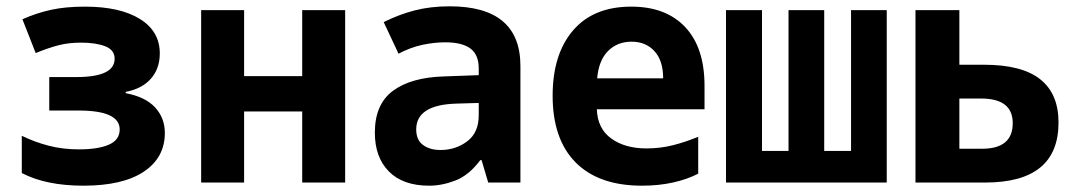

<svg xmlns="http://www.w3.org/2000/svg" viewBox="-20 -578 3418 608"><path d="M244 10Q126 10 49 -30V-148Q90 -128 134.5 -116.5Q179 -105 230 -105Q291 -105 325 -120Q359 -135 359 -168Q359 -228 229 -228H136V-334H222Q343 -334 343 -392Q343 -420 313 -431.5Q283 -443 237 -443Q198 -443 166.5 -435Q135 -427 93 -410L51 -517Q96 -537 142 -547Q188 -557 249 -557Q360 -557 423 -518Q486 -479 486 -409Q486 -361 458 -329Q430 -297 378 -287V-283Q441 -271 471.5 -237.5Q502 -204 502 -157Q502 -79 435.5 -34.5Q369 10 244 10Z M617 0V-546H753V-337H937V-546H1073V0H937V-225H753V0Z M1339 10Q1256 10 1211.5 -35Q1167 -80 1167 -158Q1167 -248 1224.5 -290.5Q1282 -333 1386 -336L1496 -340V-361Q1496 -405 1469.5 -424.5Q1443 -444 1390 -444Q1355 -444 1317.5 -436Q1280 -428 1242 -408L1195 -508Q1243 -532 1293 -545Q1343 -558 1404 -558Q1628 -558 1628 -369V0H1526L1505 -71H1501Q1465 -23 1422.5 -6.5Q1380 10 1339 10ZM1375 -103Q1423 -103 1459.5 -130.5Q1496 -158 1496 -213V-252L1428 -250Q1298 -247 1298 -168Q1298 -135 1319.5 -119Q1341 -103 1375 -103Z M2013 10Q1876 10 1803 -63.5Q1730 -137 1730 -275Q1730 -406 1794.5 -481.5Q1859 -557 1979 -557Q2089 -557 2150 -492Q2211 -427 2211 -306V-232H1870Q1872 -171 1915.5 -139.5Q1959 -108 2027 -108Q2072 -108 2112.5 -118.5Q2153 -129 2191 -145V-28Q2156 -10 2111 0Q2066 10 2013 10ZM1871 -330H2080Q2080 -386 2052.5 -416Q2025 -446 1980 -446Q1935 -446 1905.5 -416.5Q1876 -387 1871 -330Z M2279 0V-546H2393V-100H2477V-546H2590V-100H2675V-546H2788V0Z M2879 0V-546H3018V-373H3096Q3216 -373 3274 -327Q3332 -281 3332 -190Q3332 0 3100 0ZM3018 -107H3090Q3187 -107 3187 -188Q3187 -266 3087 -266H3018Z"/></svg>

Font: Noto Sans Mono SemiCondensed
Style: Bold
Weight: 700
Width: 4
Designer: Monotype Design Team
Foundry: Monotype Imaging Inc.
Version: Version 2.014